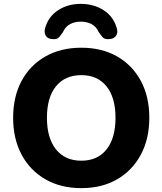

<svg xmlns="http://www.w3.org/2000/svg" viewBox="-20 -963 841 994"><path d="M401 11Q295 11 215.5 -34.5Q136 -80 92 -162Q48 -244 48 -353Q48 -463 92 -544.5Q136 -626 215.5 -671Q295 -716 401 -716Q507 -716 586 -671Q665 -626 709 -544.5Q753 -463 753 -353Q753 -244 709 -162Q665 -80 586 -34.5Q507 11 401 11ZM401 -131Q485 -131 531.5 -189.5Q578 -248 578 -353Q578 -458 531.5 -516Q485 -574 401 -574Q317 -574 270 -516.5Q223 -459 223 -353Q223 -248 270 -189.5Q317 -131 401 -131ZM247 -761Q226 -763 216.5 -779Q207 -795 214 -819Q231 -878 281.5 -910.5Q332 -943 398 -943Q465 -943 516 -910.5Q567 -878 584 -819Q592 -795 581.5 -779Q571 -763 550 -761Q522 -757 510.5 -771Q499 -785 491 -797Q478 -826 453.5 -838.5Q429 -851 398 -851Q368 -851 343.5 -838.5Q319 -826 306 -797Q298 -785 286.5 -771Q275 -757 247 -761Z"/></svg>

Font: Chiron GoRound TC EB
Style: Regular
Weight: 700
Designer: Ryoko NISHIZUKA 西塚涼子 (kana, bopomofo & ideographs); Paul D. Hunt (Latin, Greek & Cyrillic); Sandoll Communications 산돌커뮤니
Foundry: Adobe
Version: Version 1.000;hotconv 1.1.1;makeotfexe 2.6.0